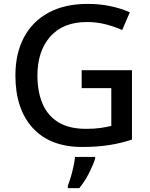

<svg xmlns="http://www.w3.org/2000/svg" viewBox="-20 -744 770 985"><path d="M399 -384H657V-28Q600 -9 538.5 0.5Q477 10 402 10Q237 10 148 -87.5Q59 -185 59 -357Q59 -469 102.5 -551.5Q146 -634 229 -679Q312 -724 430 -724Q491 -724 546 -712.5Q601 -701 646 -681L607 -590Q569 -607 523 -619Q477 -631 426 -631Q304 -631 238 -556.5Q172 -482 172 -356Q172 -274 198 -212.5Q224 -151 279 -117Q334 -83 422 -83Q464 -83 495 -87.5Q526 -92 551 -98V-292H399ZM468 70Q459 100 437 143.5Q415 187 387 221H328V209Q335 191 343 164.5Q351 138 357 110Q363 82 365 61H468Z"/></svg>

Font: Noto Sans Lao Looped Medium
Style: Regular
Weight: 500
Designer: Mark Frömberg, Ben Mitchell
Foundry: The Fontpad Ltd
Version: Version 1.002; ttfautohint (v1.8.4.7-5d5b)